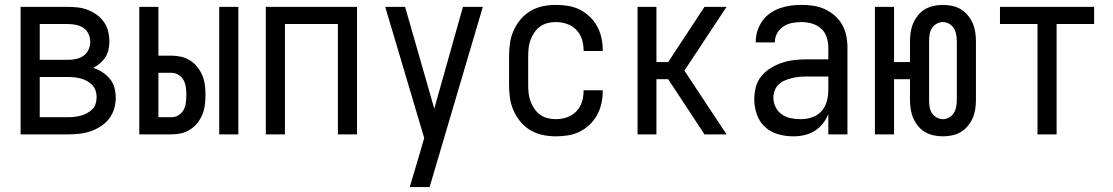

<svg xmlns="http://www.w3.org/2000/svg" viewBox="-20 -548 4540 783"><path d="M257 0H64V-520H257Q278 -520 298.5 -517.5Q319 -515 338.5 -507.5Q358 -500 375 -487.5Q392 -475 404 -458Q416 -441 421 -420.5Q426 -400 426 -379Q426 -362 422.5 -345.5Q419 -329 410 -315Q401 -301 388 -290Q375 -279 360 -271Q380 -265 397.5 -253.5Q415 -242 428 -226.5Q441 -211 446.5 -191Q452 -171 452 -150Q452 -127 445.5 -104.5Q439 -82 424.5 -63.5Q410 -45 390.5 -32.5Q371 -20 349 -12.5Q327 -5 303.5 -2.5Q280 0 257 0ZM142 -304H257Q274 -304 290.5 -307.5Q307 -311 320.5 -320.5Q334 -330 341 -345.5Q348 -361 348 -377Q348 -394 341 -409.5Q334 -425 320.5 -434Q307 -443 290.5 -446.5Q274 -450 257 -450H142ZM142 -70H257Q271 -70 284 -71.5Q297 -73 310 -76.5Q323 -80 335 -86.5Q347 -93 356.5 -102.5Q366 -112 370 -125Q374 -138 374 -152Q374 -165 370 -178Q366 -191 356.5 -201Q347 -211 335 -217.5Q323 -224 310.5 -227.5Q298 -231 284.5 -232.5Q271 -234 257 -234H142Z M874 0V-520H952V0ZM548 0V-520H626V-321H680Q700 -321 719.5 -316.5Q739 -312 756 -301Q773 -290 785.5 -274Q798 -258 805.5 -239.5Q813 -221 815.5 -201Q818 -181 818 -161Q818 -140 815.5 -120Q813 -100 805.5 -81.5Q798 -63 785.5 -47Q773 -31 756 -20Q739 -9 719.5 -4.5Q700 0 680 0ZM626 -70H680Q695 -70 708.5 -78.5Q722 -87 729 -100.5Q736 -114 738 -129.5Q740 -145 740 -161Q740 -176 738 -191.5Q736 -207 729 -220.5Q722 -234 708.5 -242.5Q695 -251 680 -251H626Z M1064 0V-520H1436V0H1358V-450H1142V0Z M1651 215Q1660 185 1669 154.5Q1678 124 1687 94L1710 15L1551 -520H1632L1751 -105L1868 -520H1949L1732 215Z M2247 8Q2220 8 2193.5 2.5Q2167 -3 2144 -16.5Q2121 -30 2103.5 -50.5Q2086 -71 2075 -95.5Q2064 -120 2060 -146.5Q2056 -173 2056 -200V-320Q2056 -347 2060 -373.5Q2064 -400 2075 -424.5Q2086 -449 2103.5 -469.5Q2121 -490 2144 -503.5Q2167 -517 2193.5 -522.5Q2220 -528 2247 -528Q2272 -528 2297 -524Q2322 -520 2344 -509Q2366 -498 2384.5 -480.5Q2403 -463 2415 -441Q2427 -419 2432.5 -394.5Q2438 -370 2438 -345V-340H2360V-343Q2360 -366 2353 -388Q2346 -410 2330 -426.5Q2314 -443 2292 -450.5Q2270 -458 2247 -458Q2230 -458 2213.5 -454Q2197 -450 2183 -440Q2169 -430 2159.5 -416Q2150 -402 2144 -386.5Q2138 -371 2136 -354Q2134 -337 2134 -320V-200Q2134 -183 2136 -166Q2138 -149 2144 -133.5Q2150 -118 2159.5 -104Q2169 -90 2183 -80Q2197 -70 2213.5 -66Q2230 -62 2247 -62Q2270 -62 2292 -69.5Q2314 -77 2330 -93.5Q2346 -110 2353 -132Q2360 -154 2360 -177V-180H2438V-175Q2438 -150 2432.5 -125.5Q2427 -101 2415 -79Q2403 -57 2384.5 -39.5Q2366 -22 2344 -11Q2322 0 2297 4Q2272 8 2247 8Z M2853 0 2705 -225H2657V0H2580V-520H2657V-295H2705L2853 -520H2943L2771 -260L2943 0Z M3215 8Q3184 8 3153.5 -0.5Q3123 -9 3100 -30Q3077 -51 3066.5 -81.5Q3056 -112 3056 -143Q3056 -168 3062.5 -193Q3069 -218 3085 -237.5Q3101 -257 3123 -270.5Q3145 -284 3169 -292Q3193 -300 3218 -303Q3243 -306 3269 -306H3358V-355Q3358 -376 3351 -397Q3344 -418 3328 -432Q3312 -446 3291 -452Q3270 -458 3249 -458Q3230 -458 3211 -454.5Q3192 -451 3175.5 -440.5Q3159 -430 3149.5 -413Q3140 -396 3140 -377V-375H3062V-378Q3062 -401 3069 -422.5Q3076 -444 3089 -462.5Q3102 -481 3120.5 -494Q3139 -507 3160.5 -514.5Q3182 -522 3204 -525Q3226 -528 3249 -528Q3273 -528 3297 -524.5Q3321 -521 3343 -511Q3365 -501 3383.5 -485Q3402 -469 3414 -448Q3426 -427 3431 -403Q3436 -379 3436 -355V0H3358V-83Q3350 -62 3335.5 -44Q3321 -26 3302 -14Q3283 -2 3260.5 3Q3238 8 3215 8ZM3246 -62Q3269 -62 3291.5 -69.5Q3314 -77 3329.5 -94Q3345 -111 3351.5 -134Q3358 -157 3358 -180V-236H3269Q3254 -236 3239 -234.5Q3224 -233 3209.5 -229.5Q3195 -226 3181 -220Q3167 -214 3156 -204Q3145 -194 3139.5 -179.5Q3134 -165 3134 -150Q3134 -130 3143 -111.5Q3152 -93 3168.5 -81.5Q3185 -70 3205 -66Q3225 -62 3246 -62Z M3825 8Q3806 8 3787.5 4Q3769 0 3752.5 -9.5Q3736 -19 3724 -34Q3712 -49 3704.5 -66Q3697 -83 3694 -102Q3691 -121 3691 -140V-225H3626V0H3548V-520H3626V-295H3691V-380Q3691 -399 3694 -418Q3697 -437 3704.5 -454Q3712 -471 3724 -486Q3736 -501 3752.5 -510.5Q3769 -520 3787.5 -524Q3806 -528 3825 -528Q3844 -528 3863 -524Q3882 -520 3898 -510.5Q3914 -501 3926.5 -486Q3939 -471 3946.5 -454Q3954 -437 3957 -418Q3960 -399 3960 -380V-140Q3960 -121 3957 -102Q3954 -83 3946.5 -66Q3939 -49 3926.5 -34Q3914 -19 3898 -9.5Q3882 0 3863 4Q3844 8 3825 8ZM3825 -62Q3839 -62 3851 -69Q3863 -76 3870 -87.5Q3877 -99 3879.5 -112.5Q3882 -126 3882 -140V-380Q3882 -394 3879.5 -407.5Q3877 -421 3870 -432.5Q3863 -444 3851 -451Q3839 -458 3825 -458Q3812 -458 3799.5 -451Q3787 -444 3780 -432.5Q3773 -421 3771 -407.5Q3769 -394 3769 -380V-140Q3769 -126 3771 -112.5Q3773 -99 3780 -87.5Q3787 -76 3799.5 -69Q3812 -62 3825 -62Z M4211 0V-450H4058V-520H4442V-450H4289V0Z"/></svg>

Font: Iosevka MaddieWtf
Style: Regular
Weight: 400
Monospace: yes
Designer: Belleve Invis
Foundry: Belleve Invis
Version: Version 31.3.0; ttfautohint (v1.8.3)